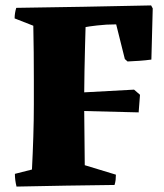

<svg xmlns="http://www.w3.org/2000/svg" viewBox="-20 -683 605 709"><path d="M41 6Q35 -18 35 -41L98 -57Q101 -115 103 -177.5Q105 -240 105 -297Q105 -339 105 -389Q105 -439 104.5 -490.5Q104 -542 103 -588L34 -615Q34 -625 35.5 -634.5Q37 -644 40 -654Q164 -656 288.5 -658Q413 -660 538 -663L544 -652L539 -463Q517 -460 495 -458.5Q473 -457 451 -456L441 -465L409 -593Q372 -593 338.5 -589Q305 -585 296 -583Q295 -555 294 -511.5Q293 -468 292 -422Q291 -376 291 -342L475 -352L497 -333L492 -268L291 -273L293 -73L408 -38Q408 -28 407 -19Q406 -10 403 0Q313 1 222.5 2.5Q132 4 41 6Z"/></svg>

Font: Labrada ExtraBold
Style: Regular
Weight: 800
Designer: Mercedes Jáuregui
Foundry: Omnibus-Type Team
Version: Version 1.000; ttfautohint (v1.8.4.7-5d5b)